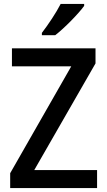

<svg xmlns="http://www.w3.org/2000/svg" viewBox="-20 -961 546 981"><path d="M410 -931V-941H290C267 -896 227 -836 194 -793V-781H262C309 -817 383 -893 410 -931ZM476 0V-92H155L468 -637V-714H41V-622H344L32 -76V0Z"/></svg>

Font: Noto Sans Lao SemiCondensed Medium
Style: Regular
Weight: 500
Width: 4
Designer: Monotype Design Team
Foundry: Monotype Imaging Inc.
Version: Version 2.003